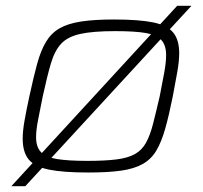

<svg xmlns="http://www.w3.org/2000/svg" viewBox="-20 -585 698 660"><path d="M19 55 589 -565H638L67 55ZM284 8Q197 8 148 -2Q99 -12 78.5 -37Q58 -62 58 -109Q58 -135 64.5 -171.5Q71 -208 81 -254Q95 -319 107.5 -365Q120 -411 138 -441Q156 -471 184.5 -487.5Q213 -504 258.5 -511Q304 -518 372 -518Q458 -518 506.5 -508Q555 -498 575.5 -473Q596 -448 596 -402Q596 -375 589.5 -338Q583 -301 574 -254Q561 -189 548 -143Q535 -97 517.5 -67.5Q500 -38 471 -21.5Q442 -5 397 1.5Q352 8 284 8ZM280 -32Q341 -32 380.5 -37Q420 -42 444 -55.5Q468 -69 482 -94.5Q496 -120 506 -159Q516 -198 529 -254Q538 -300 544.5 -335Q551 -370 551 -396Q551 -429 535 -447Q519 -465 481.5 -471.5Q444 -478 376 -478Q300 -478 256.5 -468.5Q213 -459 190.5 -435Q168 -411 155 -367Q142 -323 127 -254Q118 -209 111 -173.5Q104 -138 104 -113Q104 -81 120 -63Q136 -45 174.5 -38.5Q213 -32 280 -32Z"/></svg>

Font: Saira Expanded ExtraLight
Style: Italic
Weight: 250
Width: 7
Italic angle: -12°
Designer: Hector Gatti with collaboration of the Omnibus-Type team
Foundry: Omnibus-Type
Version: Version 1.101